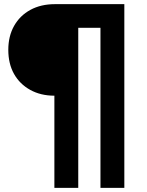

<svg xmlns="http://www.w3.org/2000/svg" viewBox="-20 -725 709 925"><path d="M242 180V-264Q176 -264 125.5 -292Q75 -320 47.5 -369Q20 -418 20 -485Q20 -551 48 -600.5Q76 -650 126.5 -677.5Q177 -705 245 -705H579V180H464V-591H357V180Z"/></svg>

Font: Nunito Sans 7pt ExtraBold
Style: Regular
Weight: 800
Designer: Vernon Adams
Foundry: Vernon Adams
Version: Version 3.101;gftools[0.9.27]